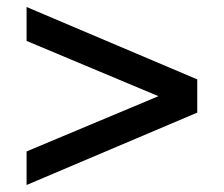

<svg xmlns="http://www.w3.org/2000/svg" viewBox="-20 -562 640 549"><path d="M56 -33V-129L507 -318V-256L56 -445V-542L544 -335V-240Z"/></svg>

Font: Nunito Sans 12pt ExtraLight 12pt
Style: Bold
Weight: 700
Version: Version 3.101;gftools[0.9.27]